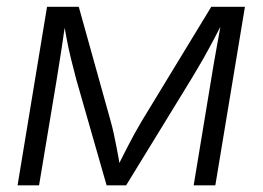

<svg xmlns="http://www.w3.org/2000/svg" viewBox="-20 -556 788 576"><path d="M32.7 0 121.1 -535.6H216.3L311.5 -194.3Q317.4 -173.3 321.5 -154.1Q325.7 -134.8 329.1 -116.9Q332.5 -99.1 335.7 -82Q338.9 -64.9 341.3 -47.9H328.6Q337.4 -65.4 345.9 -82.5Q354.5 -99.6 363.8 -117.7Q373 -135.7 383.5 -154.8Q394 -173.8 406.2 -194.3L613.8 -535.6H714.8L626 0H561L613.3 -316.4Q617.2 -340.8 621.3 -364.7Q625.5 -388.7 629.6 -411.6Q633.8 -434.6 637.9 -457.5Q642.1 -480.5 646 -502.9H655.3Q638.7 -470.2 623 -440.7Q607.4 -411.1 590.6 -381.3Q573.7 -351.6 552.7 -316.9L358.4 0H299.8L209 -316.9Q199.7 -351.6 192.6 -381.1Q185.5 -410.6 179.9 -440.2Q174.3 -469.7 168.5 -502.9H178.7Q174.8 -479.5 171.6 -456.8Q168.5 -434.1 165 -411.6Q161.6 -389.2 157.7 -365.5Q153.8 -341.8 149.9 -316.4L97.2 0Z"/></svg>

Font: Inter 20pt Light
Style: Italic
Weight: 300
Italic angle: -9.3988°
Version: Version 4.001;git-66647c0bb